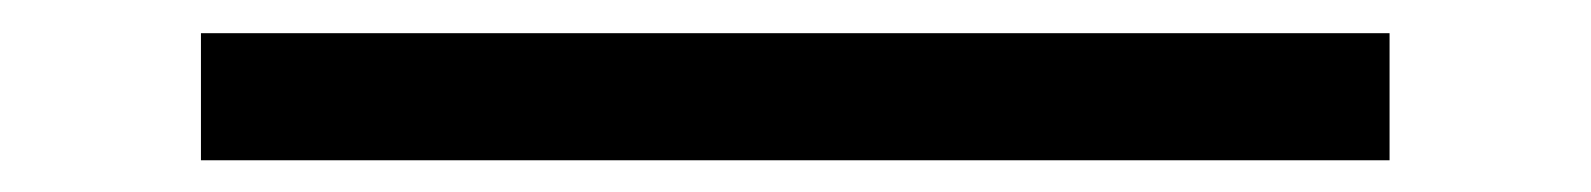

<svg xmlns="http://www.w3.org/2000/svg" viewBox="-20 -413 978 118"><path d="M103.5 -392.6V-314.5H834V-392.6Z"/></svg>

Font: Pretendard Variable
Style: Regular
Weight: 400
Designer: Base glyphs from Inter by Rasmus Andersson; Hangeul glyphs from Noto Sans CJK(Source Han Sans) by Jang Soo-young and Kan
Foundry: Kil Hyung-jin
Version: Version 1.309;Glyphs 3.2 (3225)